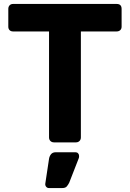

<svg xmlns="http://www.w3.org/2000/svg" viewBox="-20 -720 657 971"><path d="M253 0Q242 0 235 -7Q228 -14 228 -25V-561H46Q35 -561 28.5 -567.5Q22 -574 22 -585V-675Q22 -686 28.5 -693Q35 -700 46 -700H570Q595 -700 595 -675V-585Q595 -574 588 -567.5Q581 -561 570 -561H389V-25Q389 -14 382 -7Q375 0 364 0ZM227 231Q219 231 213.5 224.5Q208 218 209 209L228 83Q230 70 238 60Q246 50 262 50H362Q370 50 375 55.5Q380 61 380 69Q380 77 378 81L330 204Q325 214 318 222.5Q311 231 295 231Z"/></svg>

Font: Fz Rubik SemBd
Style: Regular
Weight: 600
Designer: Hubert and Fischer
Foundry: Hubert and Fischer
Version: Vit hóa bi FontZin.com